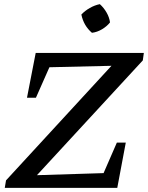

<svg xmlns="http://www.w3.org/2000/svg" viewBox="-20 -905 713 925"><path d="M668 -614 158 -61 479 -71 543 -218H586L545 0H3L9 -36L517 -588L218 -581L153 -434H110L152 -650H673ZM461 -885Q480 -868 493.5 -844.5Q507 -821 510 -797Q495 -778 471.5 -764Q448 -750 423 -747Q383 -781 372 -835Q389 -853 412.5 -866.5Q436 -880 461 -885Z"/></svg>

Font: Piazzolla SC Medium
Style: Italic
Weight: 500
Italic angle: -11.3°
Designer: Juan Pablo del Peral
Foundry: Huerta Tipografica
Version: Version 1.330